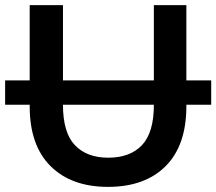

<svg xmlns="http://www.w3.org/2000/svg" viewBox="-28 -720 845 750"><path d="M394 10Q251 10 169.5 -71Q88 -152 88 -305V-311H-8V-406H88V-700H218V-406H573V-700H700V-406H797V-311H700V-305Q700 -152 619 -71Q538 10 394 10ZM218 -311V-310Q218 -202 264.5 -153Q311 -104 395 -104Q480 -104 526.5 -153Q573 -202 573 -310V-311Z"/></svg>

Font: Montserrat Thin SemiBold
Style: Regular
Weight: 600
Version: Version 9.000